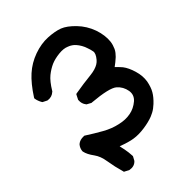

<svg xmlns="http://www.w3.org/2000/svg" viewBox="-73 -419 704 704"><g transform="rotate(45 279.0 -67.0)"><path d="M385.7 111.3Q372.1 109.9 361.8 101.1L361.3 100.6L360.8 100.1Q350.6 88.4 351.6 68.8V66.4L353 64Q371.6 35.2 388.7 4.9Q404.8 -23.9 411.1 -53.2Q418 -82 413.1 -106.9Q408.7 -131.3 391.1 -151.9Q375 -169.9 351.6 -166Q326.2 -161.6 309.6 -142.6Q292.5 -123 285.2 -39.1V-37.1L284.2 -35.6L277.3 -22.9L276.4 -21L274.4 -19.5Q261.7 -9.3 244.6 -10.7H242.7L240.7 -11.7L227.1 -18.6L222.7 -21L221.7 -25.9Q214.8 -65.9 210.4 -107.9Q209 -120.6 205.8 -131.1Q202.6 -141.6 198 -149.2Q193.4 -156.7 187 -162.1Q177.2 -170.4 169.2 -173.6Q161.1 -176.8 155.8 -175.3Q150.4 -174.3 145 -172.9Q139.6 -171.4 134.3 -169.4Q128.9 -167.5 123.5 -165.5Q118.2 -163.1 113.3 -160.4Q108.4 -157.7 104 -154.5Q99.6 -151.4 95.7 -147.9Q92.8 -145.5 90.3 -142.6Q87.9 -139.6 85.7 -136.5Q83.5 -133.3 81.5 -129.6Q79.6 -126 78.1 -121.6Q71.3 -106 73.7 -82.5Q76.2 -58.1 84 -39.6Q92.3 -21 106.4 -3.4Q120.6 14.2 152.8 33.7L153.8 34.2L154.8 35.6Q167.5 49.3 165 68.8L164.6 70.3L164.1 71.8L157.2 85.4L155.8 87.9L153.3 89.4Q150.4 91.3 147.5 92.5Q144.5 93.8 141.4 95Q138.2 96.2 135 97.2Q131.8 98.1 128.4 98.6L125 99.1L121.6 97.2Q77.6 68.8 52.7 41Q27.3 12.7 14.2 -23.9Q1 -61 2.9 -95.2Q4.9 -128.9 13.2 -150.9Q22 -173.3 48.3 -198.7Q74.7 -224.1 109.9 -236.8Q145.5 -249 175.8 -245.6Q183.6 -244.6 190.9 -242.4Q198.2 -240.2 205.1 -237.1Q211.9 -233.9 217.8 -229.2Q223.6 -224.6 229 -219.2Q242.7 -204.1 252.4 -190.4Q257.8 -196.3 263.4 -201.4Q269 -206.5 274.4 -211.4Q291.5 -224.6 319.8 -232.9Q334.5 -237.3 347.9 -238.3Q361.3 -239.3 374 -237.3Q386.2 -234.9 396.5 -231.4Q406.7 -228 415 -223.1Q431.2 -213.9 448.7 -195.3Q454.6 -189 459.5 -182.4Q464.4 -175.8 468 -168.9Q471.7 -162.1 474.6 -154.8Q478.5 -144.5 481.4 -132.6Q484.4 -120.6 486.3 -106.9Q488.3 -93.3 488.5 -79.8Q488.8 -66.4 486.8 -53.7Q483.9 -33.2 470.7 2Q476.6 1 481.7 -0.2Q486.8 -1.5 491.7 -2.4Q509.3 -5.9 527.8 -6.8H530.8L532.7 -5.9L545.4 1L546.9 2L547.9 2.9Q561.5 16.1 557.6 37.6L557.1 39.6L556.6 40.5L549.8 53.2L547.9 57.1L543.5 58.1Q511.7 67.4 478 72.8Q462.4 75.2 450.2 79.8Q438 84.5 428.7 91.3Q417.5 99.6 407.7 104.5Q397.9 109.4 388.7 111.3H387.2Z"/></g></svg>

Font: NaikaiFont
Style: Bold
Weight: 700
Version: Version 1.89